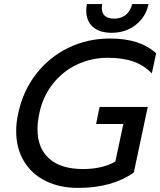

<svg xmlns="http://www.w3.org/2000/svg" viewBox="-20 -902 782 937"><path d="M401 -850Q401 -866 404 -882H479Q477 -875 477 -862Q477 -837 492.5 -824Q508 -811 537 -811Q571 -811 594 -829.5Q617 -848 625 -882H705Q692 -820 643 -781Q594 -742 525 -742Q465 -742 433 -771Q401 -800 401 -850ZM59 -262Q59 -305 69 -349Q92 -458 156.5 -541Q221 -624 314.5 -669Q408 -714 516 -714Q590 -714 645.5 -696.5Q701 -679 742 -642L721 -544Q683 -583 631.5 -601.5Q580 -620 505 -620Q426 -620 356 -587Q286 -554 237.5 -492.5Q189 -431 172 -349Q163 -307 163 -271Q163 -179 220 -128Q277 -77 386 -77Q432 -77 473 -86.5Q514 -96 543 -114L582 -297H449L466 -380H701L633 -60Q527 15 361 15Q272 15 203.5 -18.5Q135 -52 97 -115Q59 -178 59 -262Z"/></svg>

Font: Prompt
Style: Italic
Weight: 400
Italic angle: -12°
Designer: Katatrad Team
Foundry: CadsonDemak
Version: Version 1.001